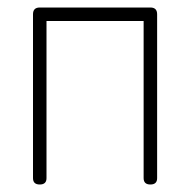

<svg xmlns="http://www.w3.org/2000/svg" viewBox="-20 -492 507 512"><path d="M86 -472H381Q399 -472 399 -454V-17Q399 0 381 0Q363 0 363 -17V-436H104V-17Q104 0 86 0Q68 0 68 -17V-454Q68 -472 86 -472Z"/></svg>

Font: Dosis
Style: ExtraLight
Weight: 250
Designer: Edgar Tolentino, Pablo Impallari, Igino Marini
Foundry: Edgar Tolentino, Pablo Impallari, Igino Marini
Version: Version 1.007